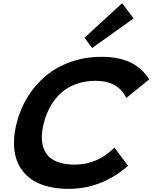

<svg xmlns="http://www.w3.org/2000/svg" viewBox="-20 -1176 958 1207"><path d="M699.2 -248 785.2 -133.8Q618.2 11.2 412.1 11.2Q342.8 11.2 286.1 -2.4Q229.5 -16.1 188.7 -41.5Q147.9 -66.9 120.4 -103.5Q92.8 -140.1 79.8 -185.8Q66.9 -231.4 67.9 -285.4Q68.8 -339.4 84 -399.9Q106.4 -490.7 154.1 -567.4Q201.7 -644 269.3 -700.2Q336.9 -756.3 426.8 -787.6Q516.6 -818.8 618.2 -818.8Q725.6 -818.8 799.3 -783.9Q873 -749 918 -676.8L773.9 -560.1Q721.7 -668 581.1 -668Q514.2 -668 458.5 -647.9Q402.8 -627.9 363.3 -591.3Q323.7 -554.7 296.6 -506.8Q269.5 -459 254.9 -399.9Q243.7 -354 242.9 -315.7Q242.2 -277.3 253.9 -244.6Q265.6 -211.9 289.8 -189.2Q314 -166.5 354.5 -153.8Q395 -141.1 450.2 -141.1Q592.3 -141.1 699.2 -248ZM748 -1155.8 819.8 -1060.1 559.1 -874 511.2 -939Z"/></svg>

Font: Sinkin Sans 700 Bold Italic
Style: Bold Italic
Weight: 700
Italic angle: -112°
Designer: Keith Bates
Foundry: K-Type
Version: Sinkin Sans (version 1.0)  by Keith Bates   •   © 2014   www